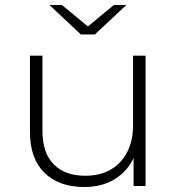

<svg xmlns="http://www.w3.org/2000/svg" viewBox="-20 -745 709 769"><path d="M563 -522H513V-244C513 -182 495.8 -132.7 461.5 -96C427.2 -59.3 380.7 -41 322 -41C267.3 -41 225 -56.3 195 -87C165 -117.7 150 -162.3 150 -221V-522H100V-217C100 -145.7 119.3 -91 158 -53C196.7 -15 250 4 318 4C364 4 404 -6.2 438 -26.5C472 -46.8 497.7 -75.3 515 -112V0H563ZM486 -725H436L332 -639L228 -725H178L304 -607H360Z"/></svg>

Font: Montserrat Custom ExtraLight
Style: Regular
Weight: 300
Designer: Julieta Ulanovsky
Foundry: Julieta Ulanovsky
Version: Version 7.200